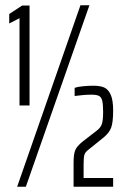

<svg xmlns="http://www.w3.org/2000/svg" viewBox="-20 -708 468 728"><path d="M54 -308V-639L15 -619V-655L64 -687H92V-308ZM45 0 285 -688H319L78 0ZM293 -171 346 -212Q362 -224 366.5 -238.5Q371 -253 371 -284Q371 -313 367.5 -326.5Q364 -340 355 -344.5Q346 -349 327 -349Q298 -349 263 -344V-375Q274 -379 295 -381Q316 -383 334 -383Q359 -383 374.5 -376.5Q390 -370 399.5 -349.5Q409 -329 409 -289Q409 -244 401.5 -224Q394 -204 372 -186L316 -141Q304 -132 300.5 -122.5Q297 -113 297 -86V-33H409V0H259V-91Q259 -124 265.5 -139Q272 -154 293 -171Z"/></svg>

Font: Saira Ultra Condensed Light
Style: Regular
Weight: 300
Width: 1
Designer: Hector Gatti with collaboration of the Omnibus-Type team
Foundry: Omnibus-Type
Version: Version 1.001; ttfautohint (v1.8)